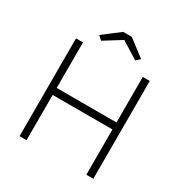

<svg xmlns="http://www.w3.org/2000/svg" viewBox="-198 -1035 1139 1190"><g transform="rotate(30 372.0 -440.5)"><path d="M108 0V-700H158V-374H586V-700H636V0H586V-324H158V0ZM250 -765 222 -790 341 -881H403L522 -790L494 -765L372 -841Z"/></g></svg>

Font: Lexend Deca ExtraLight
Style: Regular
Weight: 200
Designer: Bonnie Shaver-Troup, Thomas Jockin
Foundry: Lexend
Version: Version 1.008; ttfautohint (v1.8.4.7-5d5b)